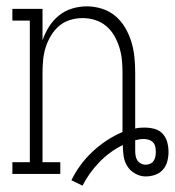

<svg xmlns="http://www.w3.org/2000/svg" viewBox="-20 -548 551 605"><path d="M240 37 205 20Q217 -5 234 -28Q251 -51 272 -70.5Q293 -90 316.5 -105.5Q340 -121 366 -132V-320Q366 -340 364 -360Q362 -380 356 -399Q350 -418 340 -435.5Q330 -453 314.5 -466Q299 -479 279.5 -485Q260 -491 240 -491Q220 -491 200.5 -485Q181 -479 166 -466Q151 -453 140.5 -435.5Q130 -418 124 -399Q118 -380 116 -360Q114 -340 114 -320V-37H170V0H19V-37H74V-483H19V-520H114V-421Q122 -444 134.5 -464Q147 -484 165.5 -499Q184 -514 207 -521Q230 -528 253 -528Q278 -528 301.5 -520.5Q325 -513 343.5 -497.5Q362 -482 374.5 -460.5Q387 -439 394 -416Q401 -393 403.5 -368.5Q406 -344 406 -320V-143Q414 -145 421 -145.5Q428 -146 436 -146Q451 -146 466.5 -142Q482 -138 492.5 -126.5Q503 -115 507 -100Q511 -85 511 -69Q511 -54 507 -39Q503 -24 493 -13Q483 -2 468.5 3Q454 8 439 8Q422 8 406 -1Q390 -10 381 -24.5Q372 -39 369.5 -56.5Q367 -74 367 -91Q326 -71 293.5 -37.5Q261 -4 240 37ZM439 -29Q446 -29 453 -32Q460 -35 464 -41Q468 -47 469.5 -54.5Q471 -62 471 -69Q471 -77 469.5 -85Q468 -93 462.5 -99Q457 -105 449 -107.5Q441 -110 433 -110Q426 -110 419.5 -109Q413 -108 406 -106V-75Q406 -67 407 -59Q408 -51 412 -44Q416 -37 423.5 -33Q431 -29 439 -29Z"/></svg>

Font: Iosevka Curly Slab Extralight
Style: Regular
Weight: 200
Monospace: yes
Designer: Belleve Invis
Foundry: Belleve Invis
Version: Version 22.1.2; ttfautohint (v1.8.4)